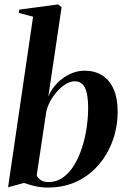

<svg xmlns="http://www.w3.org/2000/svg" viewBox="-20 -837 568 868"><path d="M198.5 -400.5Q212.5 -434.5 238.2 -460.8Q264 -487 296.2 -502.2Q328.5 -517.5 362 -517.5Q407 -517.5 440.8 -497Q474.5 -476.5 493.2 -435Q512 -393.5 512 -331Q512 -280.5 498.8 -231Q485.5 -181.5 459.5 -138Q433.5 -94.5 395.2 -60.8Q357 -27 307 -8Q257 11 196 11Q167.5 11 139.5 4.8Q111.5 -1.5 89 -10L16.5 9.5L129.5 -761.5L65 -778.5L67.5 -793.5L243 -817L258.5 -804.5ZM146 -45Q150 -33 163.2 -23.5Q176.5 -14 199 -14Q236 -14 265 -34.8Q294 -55.5 315.2 -90.5Q336.5 -125.5 350.8 -169.5Q365 -213.5 371.8 -260.2Q378.5 -307 378.5 -351Q378.5 -409 364.5 -439.2Q350.5 -469.5 317.5 -469.5Q293 -469.5 266.5 -449.8Q240 -430 219 -399Q198 -368 189.5 -334Z"/></svg>

Font: Merriweather 144pt SemiBold
Style: Italic
Weight: 600
Italic angle: -7.8°
Version: Version 2.101